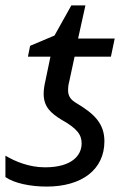

<svg xmlns="http://www.w3.org/2000/svg" viewBox="-20 -678 467 708"><path d="M0 -104V-25C33 -2 93 10 152 10C281 10 365 -52 365 -157C365 -222 328 -258 263 -297C242 -309 231 -322 231 -346C231 -355 232 -365 235 -376L255 -469H389L403 -536H268L295 -658H243L181 -547L91 -509L83 -469H166L147 -378C143 -361 141 -345 141 -332C141 -283 169 -260 206 -237C265 -204 281 -181 281 -149C281 -105 245 -61 146 -61C87 -61 35 -83 0 -104Z"/></svg>

Font: BC Sans
Style: Italic
Weight: 400
Italic angle: -12°
Designer: Monotype Design Team
Designer: Province of B.C.
Foundry: Monotype Imaging Inc.
Version: Version 2.000;GOOG;noto-source:20170915:90ef993387c0